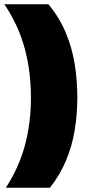

<svg xmlns="http://www.w3.org/2000/svg" viewBox="-30 -760 426 900"><path d="M204 120H-2.5Q59.5 24 87.2 -80.2Q115 -184.5 115 -302Q115 -425 85.8 -533.2Q56.5 -641.5 -9.5 -740H197Q248 -678.5 277.8 -608Q307.5 -537.5 320 -460.5Q332.5 -383.5 332.5 -302Q332.5 -224.5 320.2 -150.2Q308 -76 279.8 -8Q251.5 60 204 120Z"/></svg>

Font: Encode Sans SC Condensed Thin Black
Style: Regular
Weight: 900
Version: Version 3.002